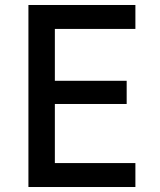

<svg xmlns="http://www.w3.org/2000/svg" viewBox="-20 -750 640 770"><path d="M94 0V-730H523V-634H200V-426H488V-333H200V-96H523V0Z"/></svg>

Font: JetBrains Mono SemiBold
Style: Regular
Weight: 472
Monospace: yes
Designer: Philipp Nurullin, Konstantin Bulenkov
Foundry: JetBrains
Version: Version 2.305; ttfautohint (v1.8.4.7-5d5b)